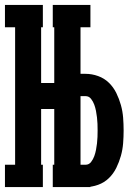

<svg xmlns="http://www.w3.org/2000/svg" viewBox="-22 -755 542 775"><path d="M191 -645V-735H343V-645ZM-2 0V-90H39V-645H-2V-735H151V-645H144V-420H250V-315H144V-90H151V0ZM191 0V-90H343V0ZM197 0V-735H303V-457H323Q349 -457 374 -448Q399 -439 417.5 -421Q436 -403 447.5 -379.5Q459 -356 466 -331Q473 -306 475 -280Q477 -254 477 -228Q477 -203 475 -177Q473 -151 466 -126Q459 -101 447.5 -77.5Q436 -54 417.5 -36Q399 -18 374 -9Q349 0 323 0ZM303 -90H323Q337 -90 345.5 -101Q354 -112 358.5 -124.5Q363 -137 365.5 -150Q368 -163 369.5 -176Q371 -189 371.5 -202Q372 -215 372 -228Q372 -242 371.5 -255Q371 -268 369.5 -281Q368 -294 365.5 -307Q363 -320 358.5 -332.5Q354 -345 345.5 -356Q337 -367 323 -367H303Z"/></svg>

Font: Iosevka Slab Extrabold
Style: Regular
Weight: 800
Monospace: yes
Designer: Belleve Invis
Foundry: Belleve Invis
Version: Version 11.1.1; ttfautohint (v1.8.3)